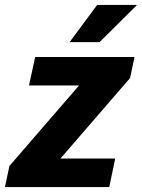

<svg xmlns="http://www.w3.org/2000/svg" viewBox="-50 -755 573 775"><path d="M-30 0 -12 -85 269 -410H67L92 -525H493L475 -440L194 -115H415L391 0ZM231 -585 342 -735H503L352 -585Z"/></svg>

Font: Radio Canada
Style: Italic
Weight: 400
Italic angle: -12°
Designer: Charles Daoud, Etienne Aubert Bonn, Alexandre Saumier Demers, Jacques Le Bailly
Foundry: Radio-Canada
Version: Version 2.104;gftools[0.9.28.dev5+ged2979d]